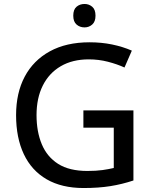

<svg xmlns="http://www.w3.org/2000/svg" viewBox="-20 -937 767 967"><path d="M400 -381H652V-28Q595 -9 535.5 0.5Q476 10 401 10Q291 10 215 -34Q139 -78 100 -160.5Q61 -243 61 -357Q61 -469 104.5 -551Q148 -633 231 -678.5Q314 -724 431 -724Q491 -724 544.5 -713Q598 -702 644 -682L607 -597Q570 -614 523.5 -626Q477 -638 427 -638Q345 -638 286 -603.5Q227 -569 195.5 -506Q164 -443 164 -357Q164 -274 190.5 -210.5Q217 -147 273 -111.5Q329 -76 420 -76Q465 -76 496.5 -80.5Q528 -85 553 -91V-294H400ZM406 -917Q428 -917 444.5 -903Q461 -889 461 -858Q461 -828 444.5 -813.5Q428 -799 406 -799Q382 -799 365.5 -813.5Q349 -828 349 -858Q349 -889 365.5 -903Q382 -917 406 -917Z"/></svg>

Font: Noto Sans Sundanese Medium
Style: Regular
Weight: 500
Version: Version 2.003